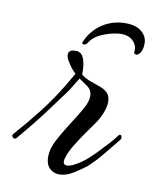

<svg xmlns="http://www.w3.org/2000/svg" viewBox="-78 -571 505 627"><g transform="rotate(10 174.5 -257.0)"><path d="M160 5Q141 5 128 -8Q115 -21 115 -45Q115 -56 117 -65.5Q119 -75 122 -82Q127 -97 141 -121Q155 -145 172 -171.5Q189 -198 201 -219Q216 -245 216 -264Q216 -285 198 -297Q191 -302 184 -306.5Q177 -311 172 -315L144 -270Q120 -237 94 -202Q68 -167 44 -137.5Q20 -108 3 -88Q0 -85 -3 -85Q-8 -85 -11 -90Q-14 -95 -10 -99Q29 -143 65 -189Q101 -235 132 -287L156 -328Q152 -331 143.5 -341Q135 -351 127.5 -363.5Q120 -376 120 -385Q120 -393 125.5 -397.5Q131 -402 145 -402Q179 -402 178 -329Q192 -318 209 -312Q226 -306 241.5 -300.5Q257 -295 267 -285Q277 -275 277 -255Q277 -238 267.5 -215.5Q258 -193 245 -176Q234 -161 219.5 -140Q205 -119 192 -98Q179 -77 173 -60Q168 -47 168 -41Q168 -28 180 -28Q191 -28 207 -37Q228 -48 250.5 -68.5Q273 -89 292 -111Q303 -122 312 -132.5Q321 -143 329 -154Q332 -157 334 -157Q340 -157 340 -148Q340 -143 336 -139Q315 -114 293 -86.5Q271 -59 246 -37Q231 -25 207 -10Q183 5 160 5ZM340 -424Q338 -424 335 -425.5Q332 -427 333 -433Q335 -453 320.5 -467.5Q306 -482 281 -482Q258 -482 226.5 -470.5Q195 -459 181 -439Q176 -431 173 -429Q170 -427 166 -427Q158 -427 161 -435Q178 -474 212 -496.5Q246 -519 289 -519Q324 -519 342.5 -503Q361 -487 361 -465Q361 -446 354.5 -435Q348 -424 340 -424Z"/></g></svg>

Font: Birthstone
Style: Regular
Weight: 400
Designer: Robert E. Leuschke
Foundry: Robert E. Leuschke
Version: Version 1.013; ttfautohint (v1.8.3)